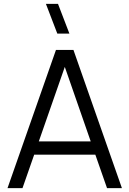

<svg xmlns="http://www.w3.org/2000/svg" viewBox="-20 -980 674 1000"><path d="M341.5 -805 282 -960H219.1L278.5 -805ZM19.1 0H97.1L158.1 -174.5H476.5L537.5 0H615L362.5 -720H271.5ZM182.1 -243.5 317.5 -631.5 452.5 -243.5Z"/></svg>

Font: Vela Sans
Style: Regular
Weight: 400
Designer: Principal design: Mikhail Sharanda - project Manrope.
Design modification: Ravid Balaliev
Foundry: Mikhail Sharanda
Version: Version 1.001